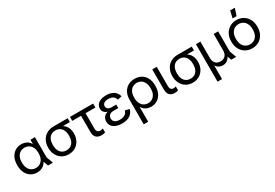

<svg xmlns="http://www.w3.org/2000/svg" viewBox="55 -1831 4510 3152"><g transform="rotate(-30 2309.5 -255.0)"><path d="M261.3 12Q197.7 12 145.7 -19.2Q93.8 -50.4 63.6 -110.3Q33.4 -170.3 33.4 -255.6Q33.4 -340.9 63.4 -400.5Q93.4 -460.1 145.2 -491.4Q197 -522.7 260.8 -522.7Q291 -522.7 322.5 -514Q354.1 -505.3 382.7 -485Q411.3 -464.7 430.6 -428.5V-510.7H515.6V-127.7L562.7 0H469.3L436.8 -89.4Q415.2 -50.4 385.9 -28.1Q356.7 -5.8 324.3 3.1Q292 12 261.3 12ZM279 -63.3Q322.5 -63.3 357.9 -84.2Q393.3 -105 414.8 -147.6Q436.3 -190.1 436.3 -255.7Q436.3 -321.3 414.8 -363.9Q393.3 -406.4 357.9 -426.9Q322.5 -447.4 279 -447.4Q236.4 -447.4 200.6 -426.9Q164.8 -406.4 143.3 -363.9Q121.8 -321.3 121.8 -255.7Q121.8 -190.1 143.3 -147.6Q164.8 -105 200.6 -84.2Q236.4 -63.3 279 -63.3Z M859.4 12Q787.4 12 732.9 -21.2Q678.3 -54.3 647.9 -113.2Q617.4 -172 617.4 -248.9Q617.4 -326.6 648.7 -385.5Q680 -444.5 737 -477.6Q794 -510.7 871.9 -510.7H1136.7V-437.9H1004.9Q1033 -420.9 1054.5 -394.2Q1076.1 -367.5 1088.9 -330.6Q1101.7 -293.8 1101.7 -244.7Q1101.7 -169.3 1070.9 -111.3Q1040.1 -53.3 985.9 -20.7Q931.7 12 859.4 12ZM859.6 -63.3Q908.4 -63.3 942.8 -86.1Q977.3 -108.8 995.3 -151.2Q1013.3 -193.6 1013.3 -250.6Q1013.3 -308.4 995.3 -350.8Q977.3 -393.1 942.8 -415.9Q908.4 -438.7 859.6 -438.7Q810.9 -438.7 776.4 -415.9Q741.8 -393.1 723.8 -350.8Q705.8 -308.4 705.8 -250.6Q705.8 -193.6 723.8 -151.2Q741.8 -108.8 776.4 -86.1Q810.9 -63.3 859.6 -63.3Z M1482.9 10Q1416.2 10 1381.6 -24.1Q1347 -58.3 1347 -129V-468.7H1432V-142.9Q1432 -105.2 1449.9 -86Q1467.7 -66.8 1501.5 -66.8Q1512 -66.8 1524.4 -68.7Q1536.9 -70.6 1552.2 -76.3V-0.7Q1534.7 4.7 1518.2 7.3Q1501.7 10 1482.9 10ZM1180.1 -435.3V-510.7H1619V-435.3Z M1872.4 12Q1773 12 1715.3 -28.9Q1657.5 -69.7 1657.5 -143.8Q1657.5 -191 1682.5 -226.2Q1707.4 -261.4 1759.2 -275.5Q1713.9 -288.2 1693.1 -317.3Q1672.2 -346.5 1672.2 -381.3Q1672.2 -423.4 1696.3 -455.2Q1720.5 -487 1764.6 -504.8Q1808.7 -522.7 1867.3 -522.7Q1954 -522.7 2009.4 -487.2Q2064.7 -451.8 2082.9 -380.7L2002.7 -361.7Q1991.6 -409.1 1956.4 -430.2Q1921.2 -451.3 1868.5 -451.3Q1815.6 -451.3 1788.1 -430.7Q1760.7 -410 1760.7 -375Q1760.7 -343.2 1785.1 -324.8Q1809.4 -306.3 1851 -306.3H1939.4V-239.5H1844.2Q1796.5 -239.5 1771.2 -213.9Q1745.9 -188.4 1745.9 -153Q1745.9 -107.3 1778.1 -83.9Q1810.3 -60.5 1871.4 -60.5Q1924.3 -60.5 1962.2 -82.3Q2000.2 -104.1 2013 -153.3L2095.1 -132.7Q2075 -59.2 2017 -23.6Q1958.9 12 1872.4 12Z M2167.9 200V-262.5Q2167.9 -344.4 2198.6 -402.3Q2229.3 -460.1 2283.7 -491.4Q2338.1 -522.7 2409.6 -522.7Q2480.1 -522.7 2534.6 -491.4Q2589 -460.1 2619.5 -400.2Q2650 -340.2 2650 -255.1Q2650 -169.8 2620 -110.2Q2589.9 -50.6 2538.5 -19.3Q2487.2 12 2423 12Q2392.3 12 2360.4 3.4Q2328.6 -5.1 2300.8 -26Q2273 -46.8 2252.9 -82V200ZM2406.8 -63.3Q2449.6 -63.3 2484.9 -84.2Q2520.2 -105 2541.3 -147.6Q2562.5 -190.1 2562.5 -254.9Q2562.5 -320.5 2541.3 -363.1Q2520.2 -405.6 2484.9 -426.5Q2449.6 -447.4 2406.8 -447.4Q2364.1 -447.4 2328.7 -426.5Q2293.3 -405.6 2272.2 -363.1Q2251.1 -320.5 2251.1 -254.9Q2251.1 -190.1 2272.2 -147.6Q2293.3 -105 2328.7 -84.2Q2364.1 -63.3 2406.8 -63.3Z M2871.3 10Q2808.2 10 2774 -24.1Q2739.9 -58.3 2739.9 -129V-510.7H2824.9V-142.9Q2824.9 -105.2 2841.8 -86Q2858.7 -66.8 2891 -66.8Q2899.8 -66.8 2910.8 -68.7Q2921.7 -70.6 2935 -76.3V-0.7Q2919.5 4.7 2904.2 7.3Q2888.9 10 2871.3 10Z M3211.4 12Q3139.4 12 3084.9 -21.2Q3030.3 -54.3 2999.9 -113.2Q2969.4 -172 2969.4 -248.9Q2969.4 -326.6 3000.7 -385.5Q3032 -444.5 3089 -477.6Q3146 -510.7 3223.9 -510.7H3488.7V-437.9H3356.9Q3385 -420.9 3406.5 -394.2Q3428.1 -367.5 3440.9 -330.6Q3453.7 -293.8 3453.7 -244.7Q3453.7 -169.3 3422.9 -111.3Q3392.1 -53.3 3337.9 -20.7Q3283.7 12 3211.4 12ZM3211.6 -63.3Q3260.4 -63.3 3294.8 -86.1Q3329.3 -108.8 3347.3 -151.2Q3365.3 -193.6 3365.3 -250.6Q3365.3 -308.4 3347.3 -350.8Q3329.3 -393.1 3294.8 -415.9Q3260.4 -438.7 3211.6 -438.7Q3162.9 -438.7 3128.4 -415.9Q3093.8 -393.1 3075.8 -350.8Q3057.8 -308.4 3057.8 -250.6Q3057.8 -193.6 3075.8 -151.2Q3093.8 -108.8 3128.4 -86.1Q3162.9 -63.3 3211.6 -63.3Z M3567.9 200V-510.7H3652.9V-203.2Q3652.9 -133.9 3687.2 -98.6Q3721.5 -63.3 3778.8 -63.3Q3835.3 -63.3 3869.7 -98.6Q3904 -133.9 3904 -203.2V-510.7H3989V-128L4036.3 0H3942.8L3914.7 -75.7Q3895.6 -34.2 3860.5 -11.1Q3825.4 12 3781.3 12Q3739.3 12 3705.1 -7.8Q3671 -27.5 3652.9 -59.9V200Z M4338.6 12Q4269.5 12 4213.2 -19.9Q4157 -51.9 4124.2 -111.8Q4091.4 -171.7 4091.4 -254.9Q4091.4 -338.3 4124.2 -398.1Q4157 -458 4213.2 -490.3Q4269.5 -522.7 4338.6 -522.7Q4408.6 -522.7 4464.4 -490.3Q4520.2 -458 4553 -398.1Q4585.8 -338.3 4585.8 -254.9Q4585.8 -171.7 4553 -111.8Q4520.2 -51.9 4464.4 -19.9Q4408.6 12 4338.6 12ZM4338.6 -63.3Q4382 -63.3 4418.1 -84.2Q4454.3 -105 4475.8 -147.6Q4497.4 -190.1 4497.4 -254.9Q4497.4 -320.5 4475.8 -363.1Q4454.3 -405.6 4418.1 -426.5Q4382 -447.4 4338.6 -447.4Q4295.2 -447.4 4259 -426.5Q4222.8 -405.6 4201.3 -363.1Q4179.8 -320.5 4179.8 -254.9Q4179.8 -190.1 4201.3 -147.6Q4222.8 -105 4259 -84.2Q4295.2 -63.3 4338.6 -63.3ZM4300.5 -575.6 4332.3 -710H4419.9L4375.9 -575.6Z"/></g></svg>

Font: TikTok Sans Light
Style: Regular
Weight: 300
Version: Version 4.000